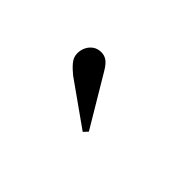

<svg xmlns="http://www.w3.org/2000/svg" viewBox="-26 -958 552 552"><g transform="rotate(45 250.0 -682.0)"><path d="M296 -582 162 -677Q147 -689 136 -702Q125 -715 125 -731Q125 -744 130.5 -755.5Q136 -767 146.5 -774.5Q157 -782 172 -782Q184 -782 194 -775.5Q204 -769 215 -751L308 -595Z"/></g></svg>

Font: Literata 60pt Medium
Style: Regular
Weight: 500
Designer: Latin by Veronika Burian and Jose Scaglione. Greek by Irene Vlachou. Cyrillic by Vera Evstafieva.
Foundry: TypeTogether
Version: Version 3.103;gftools[0.9.29]